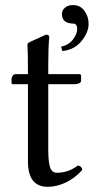

<svg xmlns="http://www.w3.org/2000/svg" viewBox="-20 -718 365 748"><path d="M265.1 -698.2Q292.5 -698.2 308.8 -676Q325.2 -653.8 325.2 -625Q325.2 -592.3 297.9 -558.3Q270.5 -524.4 223.1 -519L217.8 -536.1Q246.6 -542 263.7 -563.5Q280.8 -585 280.8 -605Q280.8 -614.7 276.9 -620.4Q272.9 -626 267.1 -626Q221.2 -626 221.2 -664.1Q221.2 -677.2 232.7 -687.7Q244.1 -698.2 265.1 -698.2ZM43 -429.2H88.9Q88.9 -521 86.9 -543.9Q86.9 -546.9 88.6 -549.1Q90.3 -551.3 95 -553.5Q99.6 -555.7 101.1 -556.6L159.2 -583Q171.9 -583 171.9 -573.2Q168 -532.7 168 -467.8V-429.2H288.1Q295.9 -429.2 295.9 -422.9V-402.8Q295.9 -397 288.3 -393.6Q280.8 -390.1 272 -390.1H168V-137.2Q168 -87.9 175 -66.4Q182.1 -44.9 201.2 -44.9Q246.6 -44.9 283.2 -73.2Q297.9 -71.8 300.8 -56.2Q272 -23.9 236.6 -7.1Q201.2 9.8 166 9.8Q88.9 9.8 88.9 -88.9V-390.1H29.8Q24.9 -390.1 24.9 -396V-409.2Q24.9 -416.5 29.3 -422.9Q33.7 -429.2 43 -429.2Z"/></svg>

Font: Linux Libertine G
Style: Regular
Weight: 400
Designer: Philipp H. Poll
Foundry: Philipp H. Poll
Version: Version 4.7.5